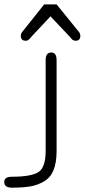

<svg xmlns="http://www.w3.org/2000/svg" viewBox="-132 -701 394 892"><path d="M130.9 0Q130.9 54.7 116.7 89.4Q102.5 124 72.8 141.6Q43 159.2 8.8 165Q-25.4 170.9 -77.1 170.9Q-112.3 170.9 -112.3 144.5Q-112.3 120.1 -77.1 120.1Q12.7 120.1 46.4 98.6Q80.1 77.1 80.1 0V-421.9Q80.1 -457 106.4 -457Q130.9 -457 130.9 -421.9ZM-29.3 -551.8 73.2 -680.7H130.9L235.4 -551.8Q241.2 -543.9 241.2 -534.2Q241.2 -511.7 218.8 -511.7Q213.9 -511.7 209.5 -513.7Q205.1 -515.6 203.6 -517.1Q202.1 -518.6 197.3 -524.4Q192.4 -530.3 191.4 -531.2L102.5 -625L14.6 -531.2Q12.7 -529.3 9.8 -525.4Q6.8 -521.5 4.9 -520Q2.9 -518.6 0.5 -516.1Q-2 -513.7 -5.4 -512.7Q-8.8 -511.7 -12.7 -511.7Q-35.2 -511.7 -35.2 -534.2Q-35.2 -543.9 -29.3 -551.8Z"/></svg>

Font: Jura
Style: Book
Weight: 400
Version: Version 2.3